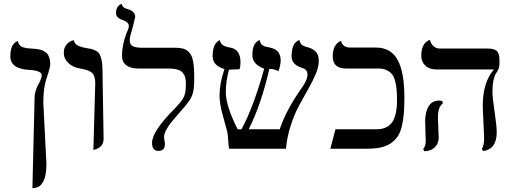

<svg xmlns="http://www.w3.org/2000/svg" viewBox="-20 -766 2634 989"><path d="M147 203.1 158.2 -264.2Q158.2 -299.3 185.1 -345.2Q194.8 -365.7 194.8 -377.9Q194.8 -402.3 131.8 -405.8Q33.2 -411.1 33.2 -476.1Q33.2 -496.6 37.1 -512.2Q41 -527.8 46.9 -535.4Q52.7 -543 58.3 -547.6Q64 -552.2 67.9 -553.2L71.8 -554.2Q74.2 -542 81.3 -533.7Q88.4 -525.4 99.9 -522Q111.3 -518.6 118.9 -517.6Q126.5 -516.6 138.2 -516.1L159.2 -514.6Q166 -514.2 178.7 -512Q191.4 -509.8 198.2 -506.6Q205.1 -503.4 214.1 -497.6Q223.1 -491.7 227.5 -483.6Q231.9 -475.6 235.4 -463.1Q238.8 -450.7 238.8 -435.1Q238.8 -417.5 219.2 -360.8Q203.1 -314 203.1 -235.8L219.2 78.1Q219.2 106 215.6 127.9Q211.9 149.9 205.8 162.6Q199.7 175.3 192.6 184.1Q185.5 192.9 177.5 196.3Q169.4 199.7 163.6 201.2Q157.7 202.6 152.6 202.9Q147.5 203.1 147 203.1Z M460.9 5.9 470.7 -335.9Q470.7 -376.5 453.1 -391.6Q436 -406.2 392.6 -413.1Q355.5 -418.9 332 -441.4Q308.6 -463.9 308.6 -494.1Q308.6 -509.8 314 -522.2Q319.3 -534.7 326.9 -541.3Q334.5 -547.9 341.8 -552.2Q349.1 -556.6 354.5 -557.6L359.9 -559.1Q361.8 -548.8 368.2 -541.3Q374.5 -533.7 385.5 -529.3Q396.5 -524.9 403.3 -522.9Q410.2 -521 421.9 -519Q442.4 -515.6 452.4 -513.2Q462.4 -510.7 475.3 -503.7Q488.3 -496.6 493.9 -485.4Q499.5 -474.1 503.7 -454.3Q507.8 -434.6 507.8 -405.8L513.7 -50.8Q513.7 -36.6 508.3 -25.6Q502.9 -14.6 495.1 -8.8Q487.3 -2.9 479.5 0.5Q471.7 3.9 466.3 4.9Z M648.4 -558.1Q648.4 -535.2 664.8 -527.6Q681.2 -520 713.4 -520H883.3Q905.3 -520 921.1 -516.1Q937 -512.2 947.8 -502.7Q958.5 -493.2 964.8 -481.4Q971.2 -469.7 974.6 -450.2Q978 -430.7 979.2 -410.9Q980.5 -391.1 980.5 -360.8Q980.5 -315.4 974.6 -291.3Q968.8 -267.1 954.6 -246.3Q940.4 -225.6 901.4 -182.1Q872.1 -148.4 860.6 -134.3Q849.1 -120.1 837.2 -98.6Q825.2 -77.1 825.2 -61Q825.2 -52.7 827.4 -41.5Q829.6 -30.3 829.6 -24.9Q829.6 11.2 796.4 11.2Q763.2 11.2 763.2 -29.8Q763.2 -88.4 874.5 -201.2Q914.1 -241.2 925.8 -263.9Q937.5 -286.6 937.5 -332Q937.5 -352.5 934.3 -365.7Q931.2 -378.9 921.9 -390.6Q912.6 -402.3 893.3 -407.7Q874 -413.1 844.2 -413.1H691.4Q652.8 -413.1 630.6 -429.7Q608.4 -446.3 608.4 -479Q608.4 -534.2 632.3 -597.2Q643.6 -619.6 643.6 -632.8Q643.6 -651.4 611.3 -663.1Q577.6 -673.8 577.6 -698.2Q577.6 -710.9 580.8 -720.2Q584 -729.5 588.4 -734.1Q592.8 -738.8 596.9 -741.5Q601.1 -744.1 604.5 -745.1L607.4 -746.1Q609.4 -726.1 637.2 -719.2Q676.3 -708.5 676.3 -678.2Q676.3 -675.8 667.7 -642.1Q659.2 -608.4 657.2 -602.1Q648.4 -576.7 648.4 -558.1Z M1622.1 -452.1Q1622.1 -421.9 1606.4 -384.8Q1590.8 -347.7 1567.9 -307.6L1521 -223.6Q1497.1 -179.7 1477.8 -120.4Q1458.5 -61 1453.1 0H1160.2Q1156.7 -17.1 1155.3 -45.4Q1153.8 -73.7 1150.9 -85.9L1136.2 -140.1L1122.6 -190.4Q1118.2 -207 1114.5 -230.7Q1110.8 -254.4 1110.8 -275.9Q1110.8 -335 1136.2 -410.2Q1075.2 -428.2 1075.2 -477.1Q1075.2 -497.6 1078.9 -513.7Q1082.5 -529.8 1088.1 -537.8Q1093.8 -545.9 1099.1 -551Q1104.5 -556.2 1108.4 -557.6L1111.8 -559.1Q1117.2 -541 1127.9 -533.4Q1138.7 -525.9 1169.9 -520Q1218.8 -509.8 1218.8 -443.8Q1218.8 -423.8 1213.9 -409.2Q1199.2 -409.2 1182.9 -408.2Q1166.5 -407.2 1159.2 -407.2Q1143.1 -344.7 1143.1 -292Q1143.1 -220.7 1204.1 -100.1H1224.1Q1286.6 -216.3 1340.8 -412.1Q1279.8 -434.6 1279.8 -482.9Q1279.8 -502.9 1283.7 -518.1Q1287.6 -533.2 1293.2 -540.5Q1298.8 -547.9 1304.4 -552.5Q1310.1 -557.1 1314 -558.1L1317.9 -559.1Q1319.8 -549.8 1323 -543.2Q1326.2 -536.6 1332.3 -533Q1338.4 -529.3 1340.8 -528.1Q1343.3 -526.9 1352.3 -524.9Q1361.3 -522.9 1361.8 -522.9Q1362.3 -522.9 1370.4 -521Q1378.4 -519 1380.1 -518.3Q1381.8 -517.6 1389.2 -515.1Q1396.5 -512.7 1398.9 -510.5Q1401.4 -508.3 1407 -504.4Q1412.6 -500.5 1414.8 -495.6Q1417 -490.7 1420.2 -484.6Q1423.3 -478.5 1424.6 -470.2Q1425.8 -461.9 1425.8 -452.1Q1425.8 -442.4 1421.9 -425Q1418 -407.7 1414.1 -398.9Q1394.5 -411.1 1367.2 -411.1Q1327.1 -232.4 1261.2 -100.1H1420.9Q1453.6 -199.7 1538.1 -318.8Q1564 -355.5 1564 -381.8Q1564 -387.2 1562.7 -391.6Q1561.5 -396 1560.1 -399.2Q1558.6 -402.3 1555.7 -405.3Q1552.7 -408.2 1550.8 -409.7Q1548.8 -411.1 1545.2 -412.8Q1541.5 -414.6 1539.8 -415Q1538.1 -415.5 1534.7 -416.7Q1531.2 -418 1530.8 -418Q1481.9 -435.1 1481.9 -476.1Q1481.9 -498.5 1486.1 -515.4Q1490.2 -532.2 1496.3 -540Q1502.4 -547.9 1508.5 -552.7Q1514.6 -557.6 1518.6 -558.6L1522.9 -559.1Q1523.9 -552.2 1526.4 -547.1Q1528.8 -542 1531.2 -538.8Q1533.7 -535.6 1538.6 -532.7Q1543.5 -529.8 1545.9 -528.8L1554.7 -525.4Q1561 -523.4 1563 -522.9Q1563.5 -522.9 1568.4 -521.5L1575.2 -519.5Q1577.1 -518.6 1582.3 -516.4Q1587.4 -514.2 1590.3 -512.5Q1593.3 -510.7 1598.1 -507.3Q1603 -503.9 1605.7 -500.5Q1608.4 -497.1 1612.1 -491.9Q1615.7 -486.8 1617.7 -481Q1619.6 -475.1 1620.8 -467.8Q1622.1 -460.4 1622.1 -452.1Z M2024.9 -248Q2024.9 -279.8 2023.2 -301.8Q2021.5 -323.7 2015.9 -346.4Q2010.3 -369.1 2000 -382.6Q1989.7 -396 1971.9 -404.5Q1954.1 -413.1 1928.7 -413.1H1762.7Q1693.8 -413.1 1693.8 -475.1Q1693.8 -495.1 1698.2 -510.5Q1702.6 -525.9 1709 -533.9Q1715.3 -542 1721.7 -547.1Q1728 -552.2 1732.4 -553.7L1736.8 -555.2Q1744.1 -521 1784.7 -521H1917Q1993.2 -521 2028.1 -457.5Q2063 -394 2063 -265.1Q2063 -216.8 2060.3 -182.4Q2057.6 -147.9 2050 -116.2Q2042.5 -84.5 2029.1 -64.2Q2015.6 -43.9 1994.4 -28.8Q1973.1 -13.7 1942.6 -6.8Q1912.1 0 1870.6 0H1681.6L1708 -100.1H1918Q1975.1 -100.1 2000 -136.5Q2024.9 -172.9 2024.9 -248Z M2235.8 -159.2Q2235.8 -149.4 2237.8 -108.4Q2239.7 -67.4 2239.7 -58.1Q2239.7 -27.8 2220.9 -8.3Q2202.1 11.2 2166.5 13.2L2159.7 2Q2172.9 -12.7 2172.9 -41Q2172.9 -49.8 2171.4 -89.1Q2169.9 -128.4 2169.9 -138.2Q2169.9 -190.4 2188.2 -219.2Q2206.5 -248 2242.7 -248Q2253.4 -248 2259.8 -244.1V-231Q2235.8 -216.3 2235.8 -159.2ZM2516.6 -295.9Q2516.6 -262.7 2527.6 -190.4Q2538.6 -118.2 2538.6 -85Q2538.6 2 2469.7 12.2L2461.9 2Q2473.6 -19.5 2473.6 -48.8Q2473.6 -69.8 2470.2 -136Q2466.8 -202.1 2466.8 -223.1Q2466.8 -340.8 2523.9 -408.2H2228.5Q2191.9 -408.2 2170.9 -428Q2149.9 -447.8 2149.9 -479Q2149.9 -500 2154.5 -515.9Q2159.2 -531.7 2165.8 -539.8Q2172.4 -547.9 2179 -552.7Q2185.5 -557.6 2189.9 -558.6L2194.8 -560.1Q2198.7 -542 2212.2 -529.1Q2225.6 -516.1 2243.7 -516.1H2489.7Q2527.3 -516.1 2540 -502.4Q2552.7 -488.8 2552.7 -458V-434.1Q2552.7 -421.4 2547.1 -409.4Q2541.5 -397.5 2534.7 -387.7Q2527.8 -377.9 2522.2 -354Q2516.6 -330.1 2516.6 -295.9Z"/></svg>

Font: Linux Biolinum G
Style: Regular
Weight: 400
Designer: Philipp H. Poll
Foundry: Philipp H. Poll
Version: Version 1.1.0 ; ttfautohint (v1.6)